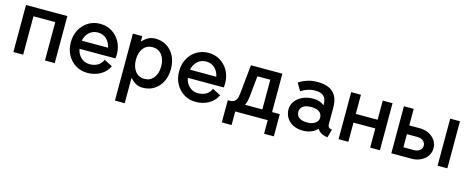

<svg xmlns="http://www.w3.org/2000/svg" viewBox="-38 -1154 4883 2002"><g transform="rotate(15 2404.0 -153.0)"><path d="M61.5 -507.8H507.8V0H402.3V-414.1H167V0H61.5Z M1002 -168.9 1091.8 -122.1Q1060.5 -57.1 998.3 -23.2Q936 10.7 861.3 10.7Q791 10.7 734.9 -23.4Q678.7 -57.6 646 -117.4Q613.3 -177.2 613.3 -253.9Q613.3 -330.6 646 -390.4Q678.7 -450.2 734.9 -484.4Q791 -518.6 861.3 -518.6Q932.1 -518.6 988.3 -484.4Q1044.4 -450.2 1077.1 -390.4Q1109.9 -330.6 1109.9 -253.9Q1109.9 -243.2 1108.9 -232.2Q1107.9 -221.2 1106.4 -210.9H718.8Q729.5 -153.8 767.6 -118.4Q805.7 -83 861.3 -83Q911.1 -83 948.7 -105Q986.3 -127 1002 -168.9ZM861.3 -424.8Q806.2 -424.8 768.3 -390.1Q730.5 -355.5 719.2 -298.8H1002.9Q991.7 -355.5 954.3 -390.1Q917 -424.8 861.3 -424.8Z M1320.8 -58.6V214.8H1215.3V-507.8H1316.4V-449.2Q1341.3 -477.1 1376 -497.8Q1410.6 -518.6 1458.5 -518.6Q1528.8 -518.6 1582 -484.4Q1635.3 -450.2 1664.8 -390.4Q1694.3 -330.6 1694.3 -253.9Q1694.3 -177.2 1664.8 -117.4Q1635.3 -57.6 1582 -23.4Q1528.8 10.7 1458.5 10.7Q1410.6 10.7 1378.7 -10Q1346.7 -30.8 1320.8 -58.6ZM1315.9 -254.9Q1315.9 -178.2 1352.5 -130.6Q1389.2 -83 1452.1 -83Q1514.6 -83 1551.8 -130.1Q1588.9 -177.2 1588.9 -253.9Q1588.9 -331.1 1551.8 -377.9Q1514.6 -424.8 1452.1 -424.8Q1389.6 -424.8 1352.8 -378.4Q1315.9 -332 1315.9 -254.9Z M2170.9 -168.9 2260.7 -122.1Q2229.5 -57.1 2167.2 -23.2Q2105 10.7 2030.3 10.7Q1960 10.7 1903.8 -23.4Q1847.7 -57.6 1814.9 -117.4Q1782.2 -177.2 1782.2 -253.9Q1782.2 -330.6 1814.9 -390.4Q1847.7 -450.2 1903.8 -484.4Q1960 -518.6 2030.3 -518.6Q2101.1 -518.6 2157.2 -484.4Q2213.4 -450.2 2246.1 -390.4Q2278.8 -330.6 2278.8 -253.9Q2278.8 -243.2 2277.8 -232.2Q2276.9 -221.2 2275.4 -210.9H1887.7Q1898.4 -153.8 1936.5 -118.4Q1974.6 -83 2030.3 -83Q2080.1 -83 2117.7 -105Q2155.3 -127 2170.9 -168.9ZM2030.3 -424.8Q1975.1 -424.8 1937.3 -390.1Q1899.4 -355.5 1888.2 -298.8H2171.9Q2160.6 -355.5 2123.3 -390.1Q2085.9 -424.8 2030.3 -424.8Z M2350.6 146.5V-93.8H2377Q2394 -93.8 2411.1 -100.8Q2428.2 -107.9 2440.9 -128.7Q2453.6 -149.4 2457.5 -191.4L2489.7 -507.8H2829.1V-93.3H2912.1V146.5H2806.6V0H2456.1V146.5ZM2562 -191.4Q2556.6 -134.3 2536.6 -93.8H2723.6V-414.1H2584.5Z M3189.9 10.7Q3125 10.7 3079.8 -12.9Q3034.7 -36.6 3010.7 -76.7Q2986.8 -116.7 2986.8 -165.5Q2986.8 -214.4 3015.6 -253.9Q3044.4 -293.5 3095 -316.7Q3145.5 -339.8 3210.4 -339.8Q3246.6 -339.8 3276.1 -329.6Q3305.7 -319.3 3328.1 -300.8V-314.5Q3328.1 -426.3 3210 -426.3Q3163.6 -426.3 3128.9 -414.3Q3094.2 -402.3 3074.7 -390.4Q3055.2 -378.4 3055.2 -378.4L3007.3 -460Q3007.3 -460 3031.5 -474.9Q3055.7 -489.7 3101.1 -504.6Q3146.5 -519.5 3210.4 -519.5Q3272.9 -519.5 3323.5 -500Q3374 -480.5 3403.8 -432.4Q3433.6 -384.3 3433.6 -298.8V-125.5Q3433.6 -79.1 3479.5 -79.1L3455.1 10.7Q3414.6 7.3 3386.2 -9.3Q3357.9 -25.9 3343.3 -51.3Q3317.4 -22.9 3278.1 -6.1Q3238.8 10.7 3189.9 10.7ZM3328.1 -166.5Q3328.1 -204.6 3299.3 -227.3Q3270.5 -250 3210.4 -250Q3150.4 -250 3121.3 -227.3Q3092.3 -204.6 3092.3 -166.5Q3092.3 -128.4 3121.3 -105.7Q3150.4 -83 3210.4 -83Q3261.7 -83 3294.9 -105.7Q3328.1 -128.4 3328.1 -166.5Z M3571.8 -507.8H3677.2V-300.8H3912.6V-507.8H4018.1V0H3912.6V-207H3677.2V0H3571.8Z M4746.1 -507.8V0H4640.6V-507.8ZM4141.1 -507.8H4246.6V-329.1H4360.8Q4414.1 -329.1 4457.8 -307.6Q4501.5 -286.1 4527.1 -249Q4552.7 -211.9 4552.7 -164.1Q4552.7 -116.7 4527.1 -79.6Q4501.5 -42.5 4457.8 -21.2Q4414.1 0 4360.8 0H4141.1ZM4246.6 -93.3H4360.8Q4397.9 -93.3 4422.6 -113Q4447.3 -132.8 4447.3 -164.1Q4447.3 -195.8 4422.6 -215.3Q4397.9 -234.9 4360.8 -234.9H4246.6Z"/></g></svg>

Font: Giphurs Medium
Style: Regular
Weight: 500
Version: Version 0.920; ttfautohint (v1.8.4.7-5d5b)